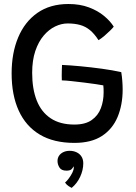

<svg xmlns="http://www.w3.org/2000/svg" viewBox="-20 -689 678 958"><path d="M351 24Q248 24 178.5 -17.5Q109 -59 73.5 -136.8Q38 -214.5 38 -323Q38 -424.5 70.8 -502.5Q103.5 -580.5 166.8 -624.8Q230 -669 321.5 -669Q379 -669 423.5 -652.2Q468 -635.5 499.2 -609.5Q530.5 -583.5 547.5 -556Q542 -548.5 529 -535.8Q516 -523 500.8 -510Q485.5 -497 471.5 -488.5Q451 -520.5 428.8 -538.8Q406.5 -557 379.5 -564.5Q352.5 -572 317.5 -572Q286.5 -572 255.2 -557Q224 -542 198 -511.5Q172 -481 156.2 -434.5Q140.5 -388 140.5 -325.5Q140.5 -245.5 163.2 -187.8Q186 -130 232.8 -98.8Q279.5 -67.5 351.5 -67.5Q405.5 -67.5 437.5 -90Q469.5 -112.5 483.2 -149Q497 -185.5 497 -227.5Q497 -236.5 496.8 -245.8Q496.5 -255 495.5 -263Q484.5 -265.5 458.2 -269.2Q432 -273 399.8 -277Q367.5 -281 337.5 -284.2Q307.5 -287.5 288.5 -288Q288 -297.5 288 -311.8Q288 -326 288.5 -341Q289 -356 289.5 -365Q327 -363.5 380.5 -358.5Q434 -353.5 488.8 -346Q543.5 -338.5 585 -329Q588.5 -308.5 590.2 -285.8Q592 -263 592 -242.5Q592 -166 566.8 -105.5Q541.5 -45 488.5 -10.5Q435.5 24 351 24ZM337.5 248.5Q333.5 247 322.8 240Q312 233 304.5 222Q313.5 214.5 323.5 201Q333.5 187.5 340.8 173Q348 158.5 348 148Q348 143.5 346.5 141Q344 149 336.5 155.8Q329 162.5 311.5 162.5Q286.5 162.5 276.8 147Q267 131.5 267 114.5Q267 99 274.8 87.8Q282.5 76.5 296.2 70Q310 63.5 327.5 63.5Q346.5 63.5 362 70.8Q377.5 78 386.5 92Q395.5 106 395.5 126Q395.5 159.5 380 193Q364.5 226.5 337.5 248.5Z"/></svg>

Font: Grandstander Thin
Style: Regular
Weight: 400
Version: Version 1.200